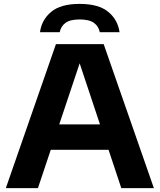

<svg xmlns="http://www.w3.org/2000/svg" viewBox="-20 -967 820 987"><path d="M10 0 267.5 -740H513L771 0H603.5L538 -197H241L175 0ZM284.5 -327.5H494L389.5 -641.5ZM185.5 -801.5Q194 -865 243 -906Q292 -947 389.5 -947Q487 -947 536.5 -906Q586 -865 594.5 -801.5H493Q487 -832 462.8 -849.5Q438.5 -867 389.5 -867Q340.5 -867 316.8 -849.5Q293 -832 287 -801.5Z"/></svg>

Font: Encode Sans SmExp
Style: Bold
Weight: 700
Width: 6
Designer: Multiple Designers
Foundry: Impallari Type
Version: Version 3.002; ttfautohint (v1.8.3) -l 8 -r 50 -G 200 -x 14 